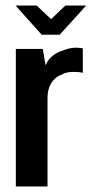

<svg xmlns="http://www.w3.org/2000/svg" viewBox="-20 -671 330 691"><path d="M37 0V-495H134L144 -436Q153 -458 171 -471.5Q189 -485 209 -490Q242 -504 278 -497V-409Q276 -410 262.5 -411.5Q249 -413 232 -411.5Q215 -410 203 -403Q178 -394 164.5 -372Q151 -350 151 -319V0ZM130 -546 36 -651H112L164 -602L215 -651H290L195 -546Z"/></svg>

Font: Alumni Sans
Style: Bold
Weight: 700
Designer: Robert E. Leuschke
Foundry: Robert E. Leuschke
Version: Version 1.018